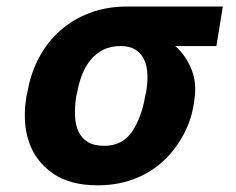

<svg xmlns="http://www.w3.org/2000/svg" viewBox="-20 -548 711 578"><path d="M59.7 -258.5 62.5 -269.9Q72.1 -327.4 97.7 -375Q123.2 -422.6 162.1 -456.7Q201 -490.8 251.6 -509.6Q302.2 -528.4 362.2 -528.4H650.9L631.4 -409.4H507.5Q539.4 -381.7 556.5 -339.1Q565 -317.8 566.9 -295.5Q568.9 -273.1 565.3 -248.6L563.9 -238.6Q558.9 -203.1 546.2 -171.9Q533.4 -140.6 514.2 -112.6Q495 -84.5 470 -61.8Q445 -39.1 414.8 -23.1Q384.6 -7.1 349.3 1.4Q313.9 9.9 274.1 9.9Q191.1 9.9 139.6 -25.6Q87 -62.1 66.9 -121.3Q46.9 -180.4 59.7 -258.5ZM293.7 -109Q349.4 -109 378.2 -152.7Q407 -196.4 416.9 -258.5L419.7 -269.9Q424.7 -298.3 423.8 -323.5Q422.9 -348.7 414.2 -367.9Q405.5 -387.1 388.1 -398.3Q370.7 -409.4 342.7 -409.4Q313.2 -409.4 291 -398.3Q268.8 -387.1 253 -367.9Q237.2 -348.7 227.3 -323.5Q217.3 -298.3 212.4 -269.9L209.5 -258.5Q204.9 -227.6 205.8 -200.5Q206.7 -173.3 215.9 -152.9Q225.1 -132.5 244 -120.7Q262.8 -109 293.7 -109Z"/></svg>

Font: Inter P
Style: Bold Italic
Weight: 700
Italic angle: 9.39999°
Designer: Rasmus Andersson
Foundry: rsms
Version: Version 3.018;git-588b23468